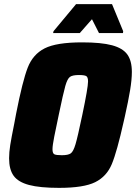

<svg xmlns="http://www.w3.org/2000/svg" viewBox="-20 -901 658 929"><path d="M24 -135Q24 -164 29.5 -199Q35 -234 49 -303L58 -351Q89 -509 114 -573.5Q139 -638 196 -667Q253 -696 377 -696Q470 -696 522 -682Q574 -668 596 -637.5Q618 -607 618 -553Q618 -516 609.5 -464.5Q601 -413 584 -337L579 -315Q546 -167 521 -107Q496 -47 440.5 -19.5Q385 8 266 8Q173 8 120.5 -6Q68 -20 46 -50.5Q24 -81 24 -135ZM378 -344Q406 -477 406 -507Q406 -528 397 -533Q388 -538 362 -538Q331 -538 318.5 -529Q306 -520 296 -485Q286 -450 264 -344Q251 -283 242.5 -240Q234 -197 234 -179Q234 -159 243 -154.5Q252 -150 279 -150Q310 -150 322.5 -159Q335 -168 345.5 -203.5Q356 -239 378 -344ZM237 -741 239 -750 348 -881H522L576 -750L575 -741H459L425 -808L366 -741Z"/></svg>

Font: Saira Semi Condensed Black
Style: Italic
Weight: 900
Width: 4
Italic angle: -12°
Designer: Hector Gatti with collaboration of the Omnibus-Type team
Foundry: Omnibus-Type
Version: Version 1.001; ttfautohint (v1.8)